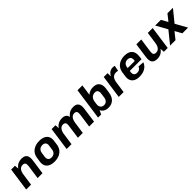

<svg xmlns="http://www.w3.org/2000/svg" viewBox="453 -2462 4193 4193"><g transform="rotate(-45 2550.0 -365.0)"><path d="M427 -324Q435 -382 417 -409Q399 -436 353 -436Q297 -436 262.5 -394Q228 -352 216 -270L153 -194L162 -253Q183 -399 251.5 -474.5Q320 -550 431 -550Q522 -550 558.5 -500Q595 -450 580 -343L531 0H381ZM104 -540H222L233 -386L178 0H28Z M900 10Q819 10 763.5 -17Q708 -44 684 -95Q660 -146 669 -217L685 -323Q695 -394 733.5 -444.5Q772 -495 835 -522.5Q898 -550 979 -550Q1061 -550 1116 -523Q1171 -496 1195.5 -445Q1220 -394 1210 -323L1195 -217Q1185 -146 1146 -95Q1107 -44 1044.5 -17Q982 10 900 10ZM916 -102Q968 -102 1002.5 -132Q1037 -162 1044 -214L1060 -326Q1067 -379 1041 -408.5Q1015 -438 963 -438Q929 -438 901.5 -424.5Q874 -411 857 -386Q840 -361 835 -326L819 -214Q813 -162 838.5 -132Q864 -102 916 -102Z M2019 -325Q2027 -382 2010 -409Q1993 -436 1949 -436Q1894 -436 1860 -394Q1826 -352 1814 -270L1751 -194L1759 -253Q1779 -398 1847.5 -474Q1916 -550 2027 -550Q2116 -550 2151.5 -500Q2187 -450 2172 -343L2124 0H1973ZM1354 -540H1472L1482 -384L1428 0H1278ZM1671 -325Q1680 -382 1662.5 -409Q1645 -436 1601 -436Q1546 -436 1512 -394Q1478 -352 1466 -270L1403 -194L1412 -253Q1433 -399 1501 -474.5Q1569 -550 1679 -550Q1768 -550 1803.5 -500Q1839 -450 1824 -343L1776 0H1626Z M2566 10Q2496 10 2448.5 -20.5Q2401 -51 2380.5 -107Q2360 -163 2370 -239L2379 -303Q2391 -380 2426.5 -435.5Q2462 -491 2517.5 -520.5Q2573 -550 2643 -550Q2742 -550 2788 -491Q2834 -432 2819 -323L2803 -217Q2788 -108 2726 -49Q2664 10 2566 10ZM2353 -740H2503L2423 -172L2344 0H2249ZM2537 -99Q2584 -99 2614.5 -129.5Q2645 -160 2653 -214L2668 -324Q2676 -379 2654 -409Q2632 -439 2585 -439Q2547 -439 2516.5 -422.5Q2486 -406 2467 -375.5Q2448 -345 2442 -301L2433 -240Q2424 -174 2452 -136.5Q2480 -99 2537 -99Z M2963 -540H3081L3086 -344L3037 0H2887ZM3043 -294Q3061 -420 3113 -485Q3165 -550 3247 -550Q3263 -550 3277.5 -547.5Q3292 -545 3306 -541L3280 -414Q3253 -422 3221 -422Q3159 -422 3122.5 -382Q3086 -342 3074 -261Z M3522 10Q3445 10 3393.5 -17Q3342 -44 3319.5 -94.5Q3297 -145 3307 -216L3322 -324Q3333 -395 3371 -445.5Q3409 -496 3470.5 -523Q3532 -550 3612 -550Q3733 -550 3790.5 -486Q3848 -422 3830 -299L3821 -231H3433L3443 -308H3713L3684 -276L3692 -331Q3699 -385 3674.5 -414.5Q3650 -444 3599 -444Q3548 -444 3515 -415Q3482 -386 3474 -334L3455 -197Q3448 -145 3472 -116Q3496 -87 3546 -87Q3590 -87 3619.5 -107.5Q3649 -128 3662 -166L3802 -155Q3771 -75 3698.5 -32.5Q3626 10 3522 10Z M4076 -215Q4068 -158 4085 -132Q4102 -106 4147 -106Q4205 -106 4240 -148Q4275 -190 4286 -271L4347 -346L4339 -287Q4318 -142 4250.5 -66Q4183 10 4074 10Q3981 10 3944.5 -40Q3908 -90 3923 -197L3971 -540H4122ZM4399 0H4281L4270 -154L4324 -540H4475Z M4552 -540H4728L5028 0H4852ZM4720 -306 4851 -265 4640 0H4472ZM4722 -278 4931 -540H5100L4854 -237Z"/></g></svg>

Font: Pathway Extreme SemiCondensed
Style: Bold Italic
Weight: 700
Width: 4
Italic angle: -8°
Version: Version 1.001;gftools[0.9.26]